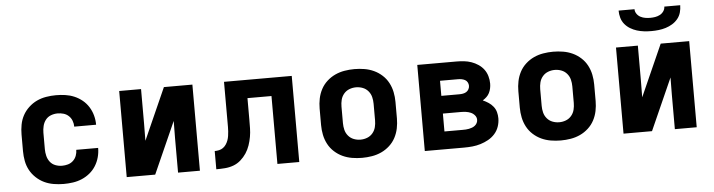

<svg xmlns="http://www.w3.org/2000/svg" viewBox="-46 -943 4293 1155"><g transform="rotate(-5 2100.0 -366.0)"><path d="M298 8Q268 8 238 3Q208 -2 181.5 -14.5Q155 -27 132.5 -48Q110 -69 96 -95Q82 -121 76.5 -150.5Q71 -180 71 -210V-310Q71 -340 76.5 -369.5Q82 -399 96 -425Q110 -451 132.5 -472Q155 -493 181.5 -505.5Q208 -518 238 -523Q268 -528 298 -528Q326 -528 354 -524Q382 -520 408 -509Q434 -498 456 -480Q478 -462 493 -438Q508 -414 515.5 -386.5Q523 -359 523 -331V-330H391Q391 -348 384.5 -365.5Q378 -383 364.5 -395.5Q351 -408 333.5 -413Q316 -418 298 -418Q277 -418 257.5 -410.5Q238 -403 225.5 -387Q213 -371 208 -350.5Q203 -330 203 -310V-210Q203 -190 208 -169.5Q213 -149 225.5 -133Q238 -117 257.5 -109.5Q277 -102 298 -102Q316 -102 333.5 -107Q351 -112 364.5 -124.5Q378 -137 384.5 -154.5Q391 -172 391 -190H523V-189Q523 -161 515.5 -133.5Q508 -106 493 -82Q478 -58 456 -40Q434 -22 408 -11Q382 0 354 4Q326 8 298 8Z M679 0V-520H811V-312Q811 -286 810.5 -260Q810 -234 810 -208L949 -520H1121V0H989V-208Q989 -234 989.5 -260Q990 -286 990 -312L851 0Z M1220 0V-110Q1233 -110 1246.5 -113Q1260 -116 1271 -124Q1282 -132 1289.5 -143.5Q1297 -155 1301.5 -167.5Q1306 -180 1308 -193.5Q1310 -207 1311 -220.5Q1312 -234 1312 -247.5Q1312 -261 1312 -275V-520H1721V0H1589V-410H1444V-281Q1444 -255 1443.5 -228.5Q1443 -202 1438.5 -176.5Q1434 -151 1425.5 -126Q1417 -101 1402.5 -79Q1388 -57 1368 -39.5Q1348 -22 1323.5 -13Q1299 -4 1272.5 -2Q1246 0 1220 0Z M2100 8Q2070 8 2040 3Q2010 -2 1983 -14.5Q1956 -27 1933.5 -47.5Q1911 -68 1897 -94.5Q1883 -121 1877 -150.5Q1871 -180 1871 -210V-310Q1871 -340 1877 -369.5Q1883 -399 1897 -425.5Q1911 -452 1933.5 -472.5Q1956 -493 1983 -505.5Q2010 -518 2040 -523Q2070 -528 2100 -528Q2130 -528 2160 -523Q2190 -518 2217 -505.5Q2244 -493 2266.5 -472.5Q2289 -452 2303 -425.5Q2317 -399 2323 -369.5Q2329 -340 2329 -310V-210Q2329 -180 2323 -150.5Q2317 -121 2303 -94.5Q2289 -68 2266.5 -47.5Q2244 -27 2217 -14.5Q2190 -2 2160 3Q2130 8 2100 8ZM2100 -102Q2121 -102 2140.5 -109.5Q2160 -117 2173.5 -133Q2187 -149 2192 -169Q2197 -189 2197 -210V-310Q2197 -331 2192 -351Q2187 -371 2173.5 -387Q2160 -403 2140.5 -410.5Q2121 -418 2100 -418Q2079 -418 2059.5 -410.5Q2040 -403 2026.5 -387Q2013 -371 2008 -351Q2003 -331 2003 -310V-210Q2003 -189 2008 -169Q2013 -149 2026.5 -133Q2040 -117 2059.5 -109.5Q2079 -102 2100 -102Z M2479 0V-520H2716Q2739 -520 2761.5 -517.5Q2784 -515 2805.5 -507.5Q2827 -500 2846.5 -487Q2866 -474 2879.5 -456Q2893 -438 2899.5 -415.5Q2906 -393 2906 -370Q2906 -356 2903 -341.5Q2900 -327 2893.5 -314Q2887 -301 2876.5 -291Q2866 -281 2853 -273Q2871 -265 2887 -254.5Q2903 -244 2915 -229Q2927 -214 2932 -195.5Q2937 -177 2937 -158Q2937 -132 2928.5 -107.5Q2920 -83 2903 -64Q2886 -45 2863.5 -32.5Q2841 -20 2816.5 -12.5Q2792 -5 2767 -2.5Q2742 0 2716 0ZM2607 -322H2716Q2727 -322 2738 -324Q2749 -326 2758 -331.5Q2767 -337 2772.5 -347Q2778 -357 2778 -368Q2778 -379 2772.5 -389Q2767 -399 2757.5 -404Q2748 -409 2737.5 -411Q2727 -413 2716 -413H2607ZM2607 -107H2716Q2726 -107 2736 -107.5Q2746 -108 2755.5 -110Q2765 -112 2774.5 -115.5Q2784 -119 2792 -125.5Q2800 -132 2804.5 -141Q2809 -150 2809 -160Q2809 -175 2799 -187Q2789 -199 2775 -205Q2761 -211 2746 -213Q2731 -215 2716 -215H2607Z M3300 8Q3270 8 3240 3Q3210 -2 3183 -14.5Q3156 -27 3133.5 -47.5Q3111 -68 3097 -94.5Q3083 -121 3077 -150.5Q3071 -180 3071 -210V-310Q3071 -340 3077 -369.5Q3083 -399 3097 -425.5Q3111 -452 3133.5 -472.5Q3156 -493 3183 -505.5Q3210 -518 3240 -523Q3270 -528 3300 -528Q3330 -528 3360 -523Q3390 -518 3417 -505.5Q3444 -493 3466.5 -472.5Q3489 -452 3503 -425.5Q3517 -399 3523 -369.5Q3529 -340 3529 -310V-210Q3529 -180 3523 -150.5Q3517 -121 3503 -94.5Q3489 -68 3466.5 -47.5Q3444 -27 3417 -14.5Q3390 -2 3360 3Q3330 8 3300 8ZM3300 -102Q3321 -102 3340.5 -109.5Q3360 -117 3373.5 -133Q3387 -149 3392 -169Q3397 -189 3397 -210V-310Q3397 -331 3392 -351Q3387 -371 3373.5 -387Q3360 -403 3340.5 -410.5Q3321 -418 3300 -418Q3279 -418 3259.5 -410.5Q3240 -403 3226.5 -387Q3213 -371 3208 -351Q3203 -331 3203 -310V-210Q3203 -189 3208 -169Q3213 -149 3226.5 -133Q3240 -117 3259.5 -109.5Q3279 -102 3300 -102Z M3679 0V-520H3811V-312Q3811 -286 3810.5 -260Q3810 -234 3810 -208L3949 -520H4121V0H3989V-208Q3989 -234 3989.5 -260Q3990 -286 3990 -312L3851 0ZM3900 -600Q3878 -600 3856 -602.5Q3834 -605 3813 -611.5Q3792 -618 3773 -629.5Q3754 -641 3740 -658Q3726 -675 3720 -696.5Q3714 -718 3714 -740H3810Q3810 -725 3819 -712Q3828 -699 3841.5 -692Q3855 -685 3870 -682.5Q3885 -680 3900 -680Q3915 -680 3930 -682.5Q3945 -685 3958.5 -692Q3972 -699 3981 -712Q3990 -725 3990 -740H4086Q4086 -718 4080 -696.5Q4074 -675 4060 -658Q4046 -641 4027 -629.5Q4008 -618 3987 -611.5Q3966 -605 3944 -602.5Q3922 -600 3900 -600Z"/></g></svg>

Font: Iosevka Aile Extrabold
Style: Regular
Weight: 800
Designer: Belleve Invis
Foundry: Belleve Invis
Version: Version 27.3.5; ttfautohint (v1.8.4)